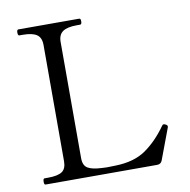

<svg xmlns="http://www.w3.org/2000/svg" viewBox="-81 -805 874 885"><g transform="rotate(-10 356.0 -363.0)"><path d="M584 0H62Q58 0 56.5 -3.5Q55 -7 55 -14Q55 -29 62 -29H78Q124 -29 144 -42.5Q164 -56 164 -91V-635Q164 -670 143 -684Q122 -698 78 -698H62Q55 -698 55 -712Q55 -726 62 -726H346Q351 -726 352.5 -722.5Q354 -719 354 -712Q354 -698 346 -698H331Q286 -698 265 -683.5Q244 -669 244 -635V-91Q244 -57 264.5 -44.5Q285 -32 331 -30L354 -29L394 -30Q482 -32 537 -70.5Q592 -109 638 -174Q641 -179 646 -179Q649 -179 655 -176Q663 -172 663 -166L662 -161L632 -81L608 -17Q602 0 584 0Z"/></g></svg>

Font: Shippori Mincho B1
Style: Regular
Weight: 400
Designer: FONTDASU
Foundry: FONTDASU / Google Inc. / but / Adobe
Version: Version 3.110; ttfautohint (v1.8.3)